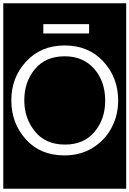

<svg xmlns="http://www.w3.org/2000/svg" viewBox="-32 -937 789 1170"><path d="M-12 213V-917H737V213ZM232 -733H511V-790H232ZM688 -325Q688 -464 598 -562Q508 -660 362 -660Q218 -660 127.5 -562.5Q37 -465 37 -325Q37 -187 125 -88.5Q213 10 360 10Q458 10 532 -35.5Q606 -81 647 -157Q688 -233 688 -325ZM609 -324Q609 -211 544 -133.5Q479 -56 364 -56Q246 -56 181 -136Q116 -216 116 -326Q116 -438 181 -516Q246 -594 362 -594Q475 -594 542 -517.5Q609 -441 609 -324Z"/></svg>

Font: Zilla Slab Highlight
Style: Regular
Weight: 400
Designer: Typotheque Type Foundry
Foundry: Typotheque type foundry
Version: Version 1.1; 2017; ttfautohint (v1.6)